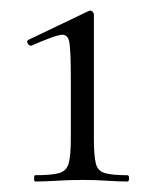

<svg xmlns="http://www.w3.org/2000/svg" viewBox="-20 -748 302 366"><path d="M47 -402Q45 -402 45 -408Q45 -414 47 -414Q78 -414 92.5 -418Q107 -422 111 -437Q115 -452 115 -483V-601Q115 -647 112.5 -665.5Q110 -684 95.5 -681.5Q81 -679 40 -661Q36 -660 33 -665Q30 -670 34 -672L149 -727Q153 -729 156 -726Q159 -723 159 -720V-483Q159 -452 162.5 -437Q166 -422 180 -418Q194 -414 223 -414Q226 -414 226 -408Q226 -402 223 -402Q206 -402 184.5 -403.5Q163 -405 138 -405Q112 -405 88.5 -403.5Q65 -402 47 -402Z"/></svg>

Font: Cormorant Garamond Light
Style: Regular
Weight: 400
Version: Version 4.001